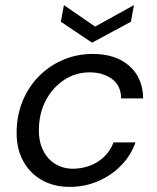

<svg xmlns="http://www.w3.org/2000/svg" viewBox="-20 -719 613 751"><path d="M252 12Q191 12 144 -14.5Q97 -41 71 -88.5Q45 -136 45 -199Q45 -266 68 -322.5Q91 -379 132 -420.5Q173 -462 227 -485Q281 -508 343 -508Q433 -508 486 -461Q539 -414 540 -334H454Q453 -385 417.5 -410.5Q382 -436 331 -436Q276 -436 231 -406.5Q186 -377 159 -326Q132 -275 132 -208Q132 -173 142.5 -145Q153 -117 171 -98Q189 -79 213 -69Q237 -59 265 -59Q299 -59 330.5 -70.5Q362 -82 386.5 -105Q411 -128 424 -162H510Q492 -111 454 -72Q416 -33 364 -10.5Q312 12 252 12ZM504 -699 492 -634 340 -552 218 -634 230 -699 352 -615Z"/></svg>

Font: DM Sans 24pt
Style: Italic
Weight: 400
Italic angle: -10°
Designer: Colophon Foundry, Jonny Pinhorn
Foundry: Colophon Foundry
Version: Version 4.004;gftools[0.9.30]